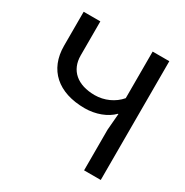

<svg xmlns="http://www.w3.org/2000/svg" viewBox="-127 -624 702 728"><g transform="rotate(30 223.5 -260.0)"><path d="M337 0H410V-520H337V-316C311 -285 270 -267 229 -267C153 -267 108 -306 108 -371V-520H35V-371C35 -267 104 -205 221 -205C268 -205 314 -222 341 -250H343L337 -178Z"/></g></svg>

Font: Non Bureau Light
Style: Regular
Weight: 300
Designer: Jona Saucedo
Foundry: Non Foundry
Version: Version 1.000;FEAKit 1.0